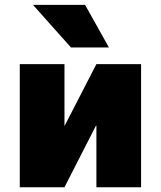

<svg xmlns="http://www.w3.org/2000/svg" viewBox="-20 -790 678 810"><path d="M63.5 0V-519.5H252V-259.8H252.9L386.7 -519.5H575.2V0H386.7V-259.8H384.8L252 0ZM119.1 -769.5H338.9L439.5 -589.8H279.3Z"/></svg>

Font: GenEi M Gothic v2 Black
Style: Regular
Weight: 900
Version: Version 2.0